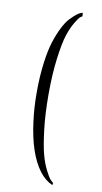

<svg xmlns="http://www.w3.org/2000/svg" viewBox="-103 -796 552 1042"><g transform="rotate(10 173.0 -275.0)"><path d="M249 171Q255 178 267 188L265 200Q224 182 193 141Q126 52 104 -122Q94 -195 94 -281.5Q94 -368 103.5 -441.5Q113 -515 128 -562Q143 -609 161.5 -645.5Q180 -682 198 -701Q236 -741 256 -747L265 -750L267 -731Q263 -729 255.5 -723.5Q248 -718 229.5 -687.5Q211 -657 196.5 -613Q182 -569 170.5 -481Q159 -393 159 -283Q159 -173 169.5 -87Q180 -1 192.5 45.5Q205 92 223 127Q241 162 249 171Z"/></g></svg>

Font: Antic Didone
Style: Regular
Weight: 400
Designer: Santiago Orozco
Foundry: Santiago Orozco
Version: Version 2.001